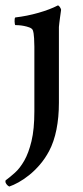

<svg xmlns="http://www.w3.org/2000/svg" viewBox="-36 -458 304 704"><path d="M90 -287Q90 -297 89 -317.5Q88 -338 84 -348Q81 -354 71.5 -357.5Q62 -361 51.5 -363Q41 -365 32 -365.5Q23 -366 20 -366Q18 -368 17.5 -379.5Q17 -391 20 -394Q63 -399 105 -411Q147 -423 176 -438Q180 -438 184 -431.5Q188 -425 188 -422Q188 -419 186.5 -411Q185 -403 184 -393Q183 -383 181.5 -373.5Q180 -364 180 -359V-317V-81Q180 -28 171 17Q162 62 144 96Q129 124 110 146Q91 168 71 184Q51 200 32 210.5Q13 221 -2 226Q-12 221 -16 210Q-16 208 -16 206Q-16 204 -15 203Q0 192 18.5 175.5Q37 159 53 131Q69 103 79.5 59.5Q90 16 90 -50Z"/></svg>

Font: Vermiglione Medium
Style: Regular
Weight: 500
Version: Version 1.000